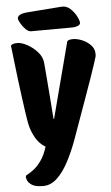

<svg xmlns="http://www.w3.org/2000/svg" viewBox="-63 -809 599 1039"><g transform="rotate(-5 237.0 -289.0)"><path d="M129 190Q87 190 68 177.5Q49 165 44 151.5Q39 138 39 136Q39 127 44 123.5Q49 120 54 118Q62 114 81.5 100Q101 86 123 56.5Q145 27 160 -21Q127 -40 106.5 -76Q86 -112 78 -150Q73 -175 67 -216Q61 -257 54.5 -306Q48 -355 42 -403Q36 -451 31.5 -491.5Q27 -532 24 -556.5Q21 -581 21 -581Q26 -593 57 -593Q80 -593 111 -576Q142 -559 166 -531.5Q190 -504 192 -471Q193 -459 197 -412Q201 -365 206 -300Q211 -235 216 -167H219L326 -576Q329 -588 359 -588Q381 -588 407.5 -577Q434 -566 453.5 -546Q473 -526 473 -499Q473 -495 473 -490Q473 -485 471 -480Q470 -476 461 -448Q452 -420 436.5 -375.5Q421 -331 401.5 -276.5Q382 -222 361 -163.5Q340 -105 320 -49Q297 15 268.5 69.5Q240 124 205.5 157Q171 190 129 190ZM136 -650Q122 -650 107 -665Q92 -680 81.5 -698.5Q71 -717 71 -725Q71 -735 82.5 -743Q94 -751 127 -754L312 -768Q338 -770 358.5 -751.5Q379 -733 391.5 -709.5Q404 -686 404 -672Q404 -663 391 -657Q378 -651 358 -651Z"/></g></svg>

Font: Protest Riot
Style: Regular
Weight: 400
Designer: Octavio Pardo
Foundry: Ashler Design
Version: Version 2.005; ttfautohint (v1.8.4.7-5d5b)